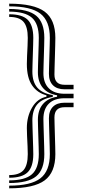

<svg xmlns="http://www.w3.org/2000/svg" viewBox="-20 -820 480 1044"><path d="M380 -334.5V-359H331Q276 -359 276 -414.5Q276 -426.2 276.8 -453.1Q277.5 -480 278.5 -512Q279.5 -544 280.2 -572.1Q281 -600.2 281 -614Q281 -713.5 222.8 -756.8Q164.5 -800 30 -800V-785.5Q148.2 -785.5 199.6 -745.8Q251 -706 251 -614Q251 -600.2 250.2 -573Q249.5 -545.8 248.5 -514.6Q247.5 -483.5 246.8 -457.1Q246 -430.8 246 -419Q246 -378.2 268 -356.4Q290 -334.5 331 -334.5ZM30 175.2Q132.2 175.2 176.6 138.8Q221 102.2 221 18Q221 4.5 220.2 -22Q219.5 -48.5 218.5 -78.9Q217.5 -109.2 216.8 -135.1Q216 -161 216 -173Q216 -227.5 245.8 -256.6Q275.5 -285.8 331 -285.8H380V-310.2H331Q275.5 -310.2 245.8 -339.5Q216 -368.8 216 -423Q216 -435 216.8 -460.9Q217.5 -486.8 218.5 -517.1Q219.5 -547.5 220.2 -574Q221 -600.5 221 -614Q221 -698.2 176.6 -734.8Q132.2 -771.2 30 -771.2V-756.8Q116.2 -756.8 153.6 -723.6Q191 -690.5 191 -614Q191 -600.8 190.2 -575.1Q189.5 -549.5 188.5 -520Q187.5 -490.5 186.8 -465.2Q186 -440 186 -427.5Q186 -374.5 213.1 -342.4Q240.2 -310.2 290.5 -302V-294Q240.2 -285.8 213.1 -253.8Q186 -221.8 186 -168.8Q186 -156.2 186.8 -130.9Q187.5 -105.5 188.5 -76Q189.5 -46.5 190.2 -20.9Q191 4.8 191 18Q191 94.5 153.6 127.6Q116.2 160.8 30 160.8ZM30 146.5Q100 146.5 130.5 116.6Q161 86.8 161 18Q161 5 160.2 -20Q159.5 -45 158.5 -73.8Q157.5 -102.5 156.8 -127.4Q156 -152.2 156 -165Q156 -221.8 183 -252.8Q210 -283.8 267 -293V-303Q210 -312.2 183 -343.4Q156 -374.5 156 -431Q156 -443.8 156.8 -468.6Q157.5 -493.5 158.5 -522.2Q159.5 -551 160.2 -576Q161 -601 161 -614Q161 -682.8 130.5 -712.6Q100 -742.5 30 -742.5V-728Q84.2 -728 107.6 -701.6Q131 -675.2 131 -614Q131 -597 129.8 -570.1Q128.5 -543.2 127.2 -516.2Q126 -489.2 126 -472Q126 -397.5 154.4 -356Q182.8 -314.5 232.5 -302V-294Q183.2 -284.2 154.6 -235.6Q126 -187 126 -124Q126 -106.8 127.2 -79.8Q128.5 -52.8 129.8 -25.9Q131 1 131 18Q131 79 107.6 105.5Q84.2 132 30 132ZM30 204Q164.5 204 222.8 160.8Q281 117.5 281 18Q281 4 280.2 -24Q279.5 -52 278.5 -84Q277.5 -116 276.8 -143Q276 -170 276 -181.5Q276 -237 331 -237H380V-261.5H331Q290 -261.5 268 -239.6Q246 -217.8 246 -177Q246 -165.2 246.8 -138.9Q247.5 -112.5 248.5 -81.4Q249.5 -50.2 250.2 -23Q251 4.2 251 18Q251 109.8 199.6 149.6Q148.2 189.5 30 189.5Z"/></svg>

Font: Big Shoulders Inline Text Black
Style: Regular
Weight: 900
Designer: Patric King
Foundry: XO Type Co
Version: Version 1.000